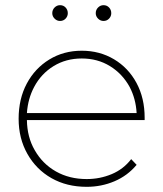

<svg xmlns="http://www.w3.org/2000/svg" viewBox="-20 -719 631 742"><path d="M315 3Q238 3 179 -30.5Q120 -64 86 -124Q52 -184 52 -260Q52 -337 83.5 -396Q115 -455 170.5 -489Q226 -523 296 -523Q365 -523 420.5 -490Q476 -457 507.5 -398.5Q539 -340 539 -264V-255H84Q85 -189 114 -139Q144 -86 196 -56.5Q248 -27 315 -27Q366 -27 411.5 -46Q457 -65 487 -104L508 -82Q473 -40 422.5 -18.5Q372 3 315 3ZM84 -282H508Q505 -337 481 -383Q453 -434 405 -463.5Q357 -493 296 -493Q235 -493 187 -463.5Q139 -434 112 -383Q88 -338 84 -282ZM380 -638Q368 -638 359 -647Q350 -656 350 -668Q350 -681 359 -690Q368 -699 380 -699Q393 -699 401.5 -690Q410 -681 410 -668Q410 -656 401.5 -647Q393 -638 380 -638ZM212 -638Q200 -638 191 -647Q182 -656 182 -668Q182 -681 191 -690Q200 -699 212 -699Q225 -699 233.5 -690Q242 -681 242 -668Q242 -656 233.5 -647Q225 -638 212 -638Z"/></svg>

Font: Montserrat Thin ExtraLight
Style: Regular
Weight: 250
Version: Version 9.000